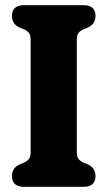

<svg xmlns="http://www.w3.org/2000/svg" viewBox="-20 -720 414 740"><path d="M276 -133.8Q276 -118.1 281.4 -109.2Q286.9 -100.4 300.9 -93.6L319.9 -85.8Q348.1 -71.7 348.1 -41.3Q348.1 -21.5 336.6 -10.7Q325.1 0 302.5 0H71.7Q49.6 0 37.8 -10.7Q26.1 -21.5 26.1 -41.3Q26.1 -71.7 54.2 -85.8L73.1 -93.6Q87.2 -100.4 92.7 -109.2Q98.1 -118.1 98.1 -133.8V-566.5Q98.1 -582.1 92.9 -590.9Q87.6 -599.6 74.1 -606.3L54.2 -614.2Q26.1 -628.3 26.1 -658.7Q26.1 -678.6 37.8 -689.3Q49.6 -700 71.7 -700H302.5Q325.1 -700 336.6 -689.3Q348.1 -678.6 348.1 -658.7Q348.1 -628.3 319.9 -614.2L299.9 -606.3Q286.4 -599.6 281.2 -590.9Q276 -582.1 276 -566.5Z"/></svg>

Font: Fraunces 144pt S100 Black
Style: Regular
Weight: 900
Version: Version 1.000